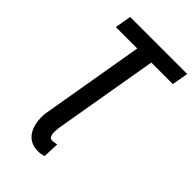

<svg xmlns="http://www.w3.org/2000/svg" viewBox="-272 -803 1107 1107"><g transform="rotate(45 281.5 -249.5)"><path d="M563.5 -710.9 546.4 -611.3H81.1L98.6 -710.9ZM316.9 205.6Q304.7 209 292.5 210.9Q280.3 212.9 267.1 212.4Q229.5 211.9 204.3 195.6Q179.2 179.2 165.5 152.6Q151.9 126 147.5 94Q143.1 62 146.5 29.3L272.9 -710.9H387.7L260.7 29.8Q260.3 38.1 258.8 51Q257.3 64 258.3 77.4Q259.3 90.8 264.6 100.6Q270 110.4 282.7 110.8Q292 111.8 302 109.6Q312 107.4 320.8 106Z"/></g></svg>

Font: Roboto Condensed Medium
Style: Italic
Weight: 500
Italic angle: -12°
Designer: Christian Robertson
Foundry: Google
Version: Version 3.0; 2020